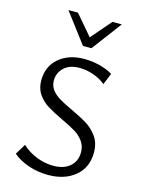

<svg xmlns="http://www.w3.org/2000/svg" viewBox="-134 -983 791 1070"><g transform="rotate(15 261.0 -448.5)"><path d="M248 -309Q193 -335 159 -356Q125 -377 102 -410Q79 -443 79 -490Q79 -571 135.5 -619Q192 -667 282 -667Q326 -667 369.5 -656Q413 -645 446 -625L419 -559Q389 -584 348.5 -598Q308 -612 269 -612Q210 -612 178.5 -581.5Q147 -551 147 -507Q147 -476 165 -453Q183 -430 210 -414Q237 -398 286 -375Q344 -348 380 -325.5Q416 -303 441.5 -266.5Q467 -230 467 -177Q467 -90 407 -40Q347 10 252 10Q191 10 137.5 -8.5Q84 -27 48 -58L85 -119Q121 -85 169 -66Q217 -47 266 -47Q327 -47 362 -77.5Q397 -108 397 -159Q397 -196 377 -223Q357 -250 328 -267.5Q299 -285 248 -309ZM179 -907 278 -791 378 -907H432L303 -735H254L124 -907Z"/></g></svg>

Font: QiushuiShotai Bright
Style: Regular
Weight: 400
Designer: Christian Thalmann (Catharsis Fonts)
Version: Version 1.250;